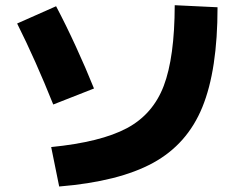

<svg xmlns="http://www.w3.org/2000/svg" viewBox="-20 -715 904 727"><path d="M641.6 -695.3 803.7 -687.5Q803.7 -450.2 746.3 -309.6Q689 -168.9 559.3 -98.1Q429.7 -27.3 204.1 -8.8L173.8 -158.2Q361.3 -176.8 460.2 -229.5Q559.1 -282.2 600.1 -390.1Q641.1 -498 641.6 -695.3ZM44.9 -626 192.4 -691.4Q230 -620.1 267.3 -538.8Q304.7 -457.5 335.9 -379.9L181.6 -319.3Q115.2 -485.4 44.9 -626Z"/></svg>

Font: Pretendard GOV Black
Style: Regular
Weight: 900
Designer: Base glyphs from Inter by Rasmus Andersson; Hangeul glyphs from Noto Sans CJK(Source Han Sans) by Jang Soo-young and Kan
Foundry: Kil Hyung-jin
Version: Version 1.309